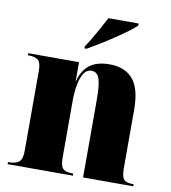

<svg xmlns="http://www.w3.org/2000/svg" viewBox="-85 -839 812 912"><g transform="rotate(10 321.0 -383.0)"><path d="M13 0V-10H17Q50 -10 66 -23Q82 -36 82 -77V-463Q82 -502 67.5 -514Q53 -526 22 -526H18V-536H263V-446H265Q277 -496 311.5 -523.5Q346 -551 408 -551Q483 -551 521.5 -505.5Q560 -460 560 -359V-80Q560 -36 571.5 -23Q583 -10 615 -10H619V0H377V-378Q377 -446 367 -476Q357 -506 329 -506Q306 -506 292 -484.5Q278 -463 271.5 -426.5Q265 -390 265 -346V-74Q265 -35 278.5 -22.5Q292 -10 324 -10H328V0ZM277 -615Q291 -635 306.5 -661.5Q322 -688 337.5 -716Q353 -744 364 -766H510V-756Q497 -743 470 -723Q443 -703 410 -681Q377 -659 344.5 -639Q312 -619 287 -605H277Z"/></g></svg>

Font: Noto Serif Display SemiCondensed Black
Style: Regular
Weight: 900
Width: 4
Designer: Monotype Design Team
Foundry: Monotype Imaging Inc.
Version: Version 2.009